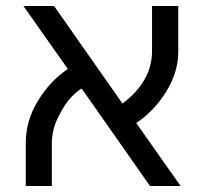

<svg xmlns="http://www.w3.org/2000/svg" viewBox="-20 -620 680 640"><path d="M574.2 -446.8Q574.2 -379.4 533.7 -314Q493.2 -249 434.1 -210L582 0H480L252 -325.2Q234.4 -314 215.8 -294.4Q196.8 -274.4 174.8 -231.4Q152.8 -188.5 152.8 -141.1V0H65.9V-144Q65.9 -216.8 106 -283.2Q146.5 -350.1 206.1 -390.1L58.1 -600.1H160.2L388.2 -274.9Q486.8 -348.6 486.8 -450.2V-600.1H574.2Z"/></svg>

Font: Miedinger*
Style: Book
Weight: 400
Version: Version 001.000